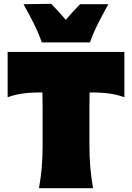

<svg xmlns="http://www.w3.org/2000/svg" viewBox="-20 -985 691 1005"><path d="M184 0Q194 -55.5 198.5 -108.2Q203 -161 203 -229V-434Q203 -470 202 -501H189Q136.5 -501 96.2 -495Q56 -489 20 -476V-713H631V-476Q595 -489 554.8 -495Q514.5 -501 462 -501H449Q448 -470 448 -434V-229Q448 -161 452.8 -108.2Q457.5 -55.5 467 0ZM199 -763Q181 -813.5 156 -863.5Q131 -913.5 103 -963L248 -965Q288.5 -923.5 324.5 -881Q360 -923.5 399 -963H547Q519.5 -913.5 494 -863.5Q468.5 -813.5 451 -763Z"/></svg>

Font: Commissioner Flair Black
Style: Regular
Weight: 900
Designer: Kostas Bartsokas
Foundry: Kostas Bartsokas
Version: Version 1.000; ttfautohint (v1.8.3)